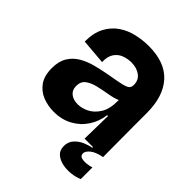

<svg xmlns="http://www.w3.org/2000/svg" viewBox="-200 -652 933 933"><g transform="rotate(45 266.5 -186.0)"><path d="M176 14Q135 14 99.5 0Q64 -14 41.5 -45.5Q19 -77 19 -130Q19 -177 38 -207.5Q57 -238 88 -256Q119 -274 157.5 -284Q196 -294 235 -301Q288 -310 314.5 -316Q341 -322 350 -330Q359 -338 359 -354Q359 -387 334.5 -405Q310 -423 273 -423Q249 -423 225 -414.5Q201 -406 185.5 -384Q170 -362 171 -323L41 -334Q41 -394 62 -433.5Q83 -473 117.5 -496.5Q152 -520 194 -529.5Q236 -539 277 -539Q388 -539 444 -477.5Q500 -416 500 -301V-206Q500 -155 500.5 -103Q501 -51 501 0H374Q375 -38 375.5 -76.5Q376 -115 377 -158H371Q365 -110 339.5 -71Q314 -32 272 -9Q230 14 176 14ZM232 -94Q260 -94 289 -108.5Q318 -123 338.5 -155.5Q359 -188 359 -243V-250Q336 -240 303 -234.5Q270 -229 238 -221.5Q206 -214 185 -198.5Q164 -183 164 -152Q164 -124 183 -109Q202 -94 232 -94ZM500 152Q479 162 449.5 165.5Q420 169 392.5 163.5Q365 158 346.5 142Q328 126 328 97Q328 68 345.5 48.5Q363 29 387.5 18.5Q412 8 432 5V-12L501 -13V0Q459 8 439 24.5Q419 41 419 56Q419 72 433 76.5Q447 81 466.5 79Q486 77 500 72Z"/></g></svg>

Font: Bricolage Grotesque 48pt Bricolage Grotesque 48pt Regular
Style: Bold
Weight: 700
Designer: Mathieu Triay
Foundry: Atelier Triay
Version: Version 1.000; ttfautohint (v1.8.4.7-5d5b);gftools[0.9.32]